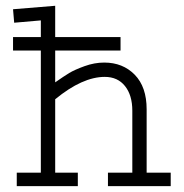

<svg xmlns="http://www.w3.org/2000/svg" viewBox="-20 -634 626 654"><path d="M168 -507.8H390.6V-461.9H168V-353.5Q197.3 -374 215.8 -385.3Q234.4 -396.5 268.1 -408.7Q301.8 -420.9 335 -420.9Q398.4 -420.9 439 -379.4Q479.5 -337.9 479.5 -261.7V-45.9H561.5V0H347.7V-45.9H430.7V-256.8Q430.7 -309.6 405.8 -340.8Q380.9 -372.1 336.9 -372.1Q260.7 -372.1 168 -295.9V-45.9H245.1V0H37.1V-45.9H119.1V-461.9H24.4V-507.8H119.1V-564.5L28.3 -556.6L24.4 -602.5L168 -614.3Z"/></svg>

Font: Thabit
Style: Regular
Weight: 500
Designer: Regenerated by Nadim Shaikli
Foundry: MAK Alagha
Version: 0.01